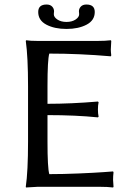

<svg xmlns="http://www.w3.org/2000/svg" viewBox="-20 -826 578 849"><path d="M190 -200Q190 -83 198 -56Q258 -56 328.5 -59Q399 -62 440 -65L480 -68L482 -64Q480 -48 480 -31Q480 -28 482 0L480 3Q456 0 420 0H147L95 3L94 0Q104 -68 104 -200V-445Q104 -574 94 -645L96 -648Q113 -645 147 -645H410Q446 -645 470 -648L472 -645Q470 -617 470 -607Q470 -597 472 -581L470 -577Q332 -589 198 -589Q190 -562 190 -445V-367Q295 -367 413 -377L416 -374Q413 -360 413 -342Q413 -324 416 -310L413 -307Q314 -317 190 -317ZM330 -763Q330 -766 329.5 -770.5Q329 -775 329 -776Q329 -788 337.5 -797Q346 -806 362 -806Q399 -806 399 -773Q399 -736 363 -717Q327 -698 274 -698Q221 -698 185 -717Q149 -736 149 -773Q149 -806 186 -806Q202 -806 210.5 -797Q219 -788 219 -776Q219 -775 218.5 -770.5Q218 -766 218 -763Q218 -750 234 -739.5Q250 -729 274 -729Q298 -729 314 -739.5Q330 -750 330 -763Z"/></svg>

Font: Libertinus Sans
Style: Regular
Weight: 400
Designer: Philipp H. Poll
Foundry: Khaled Hosny
Version: Version 6.1